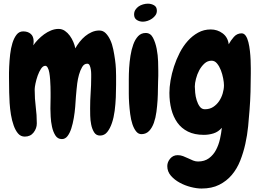

<svg xmlns="http://www.w3.org/2000/svg" viewBox="-20 -741 1447 1062"><path d="M622.1 -322.3Q622.1 -303.7 622.1 -272Q622.1 -240.2 620.6 -203.1Q619.1 -166 614.3 -128.4Q609.4 -90.8 599.1 -60.5Q588.9 -30.3 573.2 -10.7Q557.6 8.8 533.2 8.8Q511.7 8.8 500.5 -9.3Q489.3 -27.3 484.4 -51.8Q479.5 -76.2 479 -101.6Q478.5 -127 478.5 -141.6Q478.5 -185.5 481.4 -227.5Q484.4 -269.5 484.4 -313.5Q484.4 -318.4 484.4 -331.1Q484.4 -343.8 482.4 -356.4Q480.5 -369.1 476.1 -378.9Q471.7 -388.7 462.9 -388.7Q445.3 -388.7 434.6 -370.6Q423.8 -352.5 417 -328.1Q410.2 -303.7 407.2 -279.8Q404.3 -255.9 403.3 -244.1Q401.4 -231.4 399.9 -206.1Q398.4 -180.7 396 -150.4Q393.6 -120.1 388.2 -88.4Q382.8 -56.6 374.5 -30.8Q366.2 -4.9 353.5 11.7Q340.8 28.3 322.3 28.3Q298.8 28.3 286.1 7.8Q273.4 -12.7 267.6 -40Q261.7 -67.4 260.3 -95.7Q258.8 -124 258.8 -139.6Q258.8 -156.2 259.3 -171.9Q259.8 -187.5 259.8 -204.1Q259.8 -210.9 259.8 -226.6Q259.8 -242.2 259.3 -261.2Q258.8 -280.3 257.3 -300.8Q255.9 -321.3 252.9 -338.4Q250 -355.5 244.1 -366.2Q238.3 -377 230.5 -377Q217.8 -377 207 -360.8Q196.3 -344.7 188.5 -322.8Q180.7 -300.8 176.3 -279.3Q171.9 -257.8 171.9 -248V-242.2Q171.9 -195.3 177.7 -150.4Q183.6 -105.5 183.6 -58.6Q183.6 -31.2 166 -8.3Q148.4 14.6 117.2 14.6Q94.7 14.6 80.1 -2.4Q65.4 -19.5 55.7 -46.9Q45.9 -74.2 40.5 -106.9Q35.2 -139.6 33.2 -171.4Q31.2 -203.1 30.8 -229Q30.3 -254.9 30.3 -267.6Q30.3 -282.2 29.8 -310.5Q29.3 -338.9 30.8 -372.1Q32.2 -405.3 36.1 -439.9Q40 -474.6 48.8 -502.9Q57.6 -531.2 71.8 -549.3Q85.9 -567.4 108.4 -567.4Q133.8 -567.4 149.9 -553.7Q166 -540 166 -512.7Q166 -506.8 165.5 -501Q165 -495.1 164.1 -490.2Q174.8 -505.9 190.4 -522Q206.1 -538.1 224.1 -551.3Q242.2 -564.5 262.7 -572.8Q283.2 -581.1 303.7 -581.1Q323.2 -581.1 338.9 -570.3Q354.5 -559.6 366.2 -543.5Q377.9 -527.3 385.7 -508.8Q393.6 -490.2 396.5 -473.6Q406.2 -491.2 420.4 -509.3Q434.6 -527.3 451.2 -541Q467.8 -554.7 487.8 -563.5Q507.8 -572.3 529.3 -572.3Q549.8 -572.3 564.5 -557.6Q579.1 -543 589.8 -520Q600.6 -497.1 606.4 -468.3Q612.3 -439.5 616.2 -411.6Q620.1 -383.8 621.1 -359.9Q622.1 -335.9 622.1 -322.3Z M847.7 -681.6Q847.7 -668 840.3 -657.2Q833 -646.5 821.3 -638.2Q809.6 -629.9 795.9 -625.5Q782.2 -621.1 770.5 -621.1Q751 -621.1 736.3 -630.9Q721.7 -640.6 721.7 -661.1Q721.7 -675.8 729 -687Q736.3 -698.2 747.1 -705.6Q757.8 -712.9 771.5 -716.8Q785.2 -720.7 797.9 -720.7Q816.4 -720.7 832 -711.9Q847.7 -703.1 847.7 -681.6ZM855.5 -349.6Q855.5 -335.9 855.5 -320.8Q855.5 -305.7 854.5 -292Q853.5 -275.4 853.5 -247.6Q853.5 -219.7 851.6 -187.5Q849.6 -155.3 845.2 -122.1Q840.8 -88.9 831.1 -61.5Q821.3 -34.2 805.2 -17.1Q789.1 0 764.6 1Q746.1 2 733.4 -13.7Q720.7 -29.3 712.4 -54.2Q704.1 -79.1 700.2 -109.9Q696.3 -140.6 694.3 -169.4Q692.4 -198.2 692.4 -222.7Q692.4 -247.1 692.4 -258.8Q692.4 -274.4 692.4 -303.2Q692.4 -332 694.3 -365.2Q696.3 -398.4 701.7 -432.6Q707 -466.8 717.3 -495.1Q727.5 -523.4 744.1 -541Q760.7 -558.6 786.1 -558.6Q812.5 -558.6 826.2 -532.2Q839.8 -505.9 846.7 -470.7Q853.5 -435.5 854.5 -400.9Q855.5 -366.2 855.5 -349.6Z M1367.2 -333Q1367.2 -283.2 1365.7 -233.4Q1364.3 -183.6 1360.4 -133.8Q1357.4 -90.8 1352.5 -42Q1347.7 6.8 1336.9 55.2Q1326.2 103.5 1308.6 147.9Q1291 192.4 1262.2 226.6Q1233.4 260.7 1192.4 281.2Q1151.4 301.8 1094.7 301.8Q1068.4 301.8 1035.6 293.5Q1002.9 285.2 974.1 269.5Q945.3 253.9 925.3 231Q905.3 208 905.3 177.7Q905.3 155.3 921.4 136.2Q937.5 117.2 962.9 117.2Q978.5 117.2 992.7 122.6Q1006.8 127.9 1021 134.8Q1035.2 141.6 1048.3 147Q1061.5 152.3 1075.2 152.3Q1111.3 152.3 1135.7 134.3Q1160.2 116.2 1174.8 88.4Q1189.5 60.5 1196.8 27.8Q1204.1 -4.9 1207 -34.2Q1187.5 -11.7 1161.6 -3.4Q1135.7 4.9 1107.4 4.9Q1055.7 4.9 1019.5 -13.2Q983.4 -31.2 960.9 -63Q938.5 -94.7 927.7 -136.7Q917 -178.7 917 -227.5Q917 -257.8 923.3 -295.9Q929.7 -334 942.4 -373Q955.1 -412.1 974.1 -449.2Q993.2 -486.3 1018.6 -514.6Q1043.9 -543 1075.7 -560.5Q1107.4 -578.1 1145.5 -578.1Q1182.6 -578.1 1211.4 -556.6Q1240.2 -535.2 1245.1 -496.1Q1255.9 -516.6 1273.4 -536.6Q1291 -556.6 1316.4 -556.6Q1330.1 -556.6 1339.4 -543Q1348.6 -529.3 1354 -507.3Q1359.4 -485.4 1362.3 -459.5Q1365.2 -433.6 1366.2 -408.7Q1367.2 -383.8 1367.2 -363.3Q1367.2 -342.8 1367.2 -333ZM1218.8 -269.5Q1218.8 -284.2 1214.4 -307.6Q1210 -331.1 1201.7 -352.5Q1193.4 -374 1180.7 -389.6Q1168 -405.3 1150.4 -405.3Q1127.9 -405.3 1110.8 -389.6Q1093.8 -374 1082 -352.1Q1070.3 -330.1 1064 -305.2Q1057.6 -280.3 1057.6 -262.7Q1057.6 -250 1059.6 -228.5Q1061.5 -207 1067.9 -186.5Q1074.2 -166 1085 -151.4Q1095.7 -136.7 1113.3 -136.7Q1139.6 -136.7 1159.2 -149.4Q1178.7 -162.1 1191.9 -181.6Q1205.1 -201.2 1211.9 -224.6Q1218.8 -248 1218.8 -269.5Z"/></svg>

Font: Chewy
Style: Regular
Weight: 400
Designer: Squid
Foundry: Font Diner, Inc DBA Sideshow
Version: Version 1.000